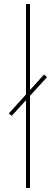

<svg xmlns="http://www.w3.org/2000/svg" viewBox="-20 -940 280 960"><path d="M215 -553.8 130 -461.2V0H110V-438.8L38.8 -361.2L23.8 -372.5L110 -467.5V-920H130V-490L200 -567.5Z"/></svg>

Font: Now Thin
Style: Regular
Weight: 250
Designer: Alfredo Marco Pradil
Foundry: Alfredo Marco Pradil
Version: Version 1.002;PS 001.002;hotconv 1.0.88;makeotf.lib2.5.64775